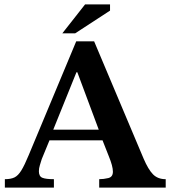

<svg xmlns="http://www.w3.org/2000/svg" viewBox="-20 -849 778 869"><path d="M224 0H2V-38Q29 -38 45.5 -46Q62 -54 76.5 -77.5Q91 -101 110 -147L325 -662H406L630 -131Q651 -82 672.5 -60Q694 -38 730 -38V0H429V-38Q449 -38 470 -43Q491 -48 491 -72Q491 -97 472 -143L444 -214H204L169 -129Q165 -116 160.5 -101.5Q156 -87 156 -74Q156 -51 171.5 -44.5Q187 -38 224 -38ZM221 -262H427L330 -522H326ZM320 -698H262L365 -829H478V-801Z"/></svg>

Font: STIX Two Text SemiBold
Style: Regular
Weight: 600
Designer: Ross Mills, John Hudson & Paul Hanslow, Tiro Typeworks Ltd; with prior portions MicroPress Inc., and Coen Hoffman.
Foundry: Tiro Typeworks Ltd
Version: Version 2.13 b171